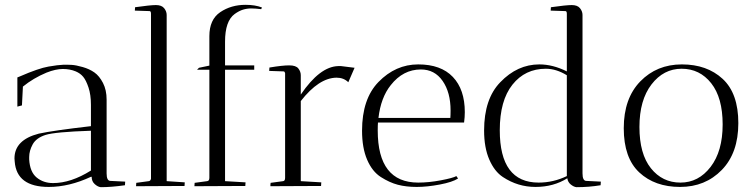

<svg xmlns="http://www.w3.org/2000/svg" viewBox="-20 -771 3126 796"><path d="M360 -38H357Q267 4 182 4Q49 4 41 -101Q40 -108 40 -114Q40 -191 141 -217Q201 -230 357 -248V-336Q357 -378 347 -408Q337 -438 325 -452.5Q313 -467 294 -475Q270 -485 240.5 -485Q211 -485 173 -470Q118 -447 75 -412L71 -334L52 -329V-450L62 -454Q140 -488 181 -495Q222 -502 241 -502.5Q260 -503 277.5 -502Q295 -501 323 -493Q351 -485 371.5 -470.5Q392 -456 407 -427Q422 -398 422 -358V-52Q422 -21 438 -21L499 -18L498 -3Q442 5 398 5Q386 4 373 -7.5Q360 -19 360 -38ZM200 -12Q274 -12 357 -64V-229Q207 -224 168.5 -211.5Q130 -199 115.5 -172.5Q101 -146 101 -120Q101 -115 101 -110Q104 -58 132 -35Q160 -12 200 -12Z M544 1 545 -13 597 -20Q604 -21 606 -30V-714Q606 -725 600 -725L539 -727L540 -741Q603 -750 626.5 -750Q650 -750 660.5 -737Q671 -724 671 -709V-20L746 -15Q746 -14 745 0Z M786 1 787 -13 839 -20Q848 -21 848 -34V-482H797L805 -490L848 -499V-621Q848 -690 893 -720.5Q938 -751 998 -751Q1038 -751 1066 -740L1063 -733Q1039 -736 1021.5 -736Q1004 -736 987.5 -731Q971 -726 953 -713Q913 -684 913 -598V-500H1034V-482H913V-20L998 -15Q998 -14 997 0Z M1227 -459V-379Q1306 -495 1382 -497Q1388 -497 1394 -497L1450 -490L1424 -430Q1405 -449 1375 -449Q1302 -448 1227 -352V-20L1312 -15Q1312 -14 1311 0L1101 1Q1101 -8 1102 -13L1154 -20Q1162 -21 1162 -34V-468Q1160 -475 1156 -475L1096 -477L1097 -491Q1151 -500 1179 -500Q1207 -500 1217 -487Q1227 -474 1227 -459Z M1546 -230Q1546 -14 1714 -14Q1758 -14 1808 -23.5Q1858 -33 1872 -41L1879 -31Q1856 -16 1803.5 -6Q1751 4 1707.5 4Q1664 4 1629.5 -5Q1595 -14 1559 -37Q1523 -60 1502 -109Q1481 -158 1481 -229Q1481 -361 1549 -431Q1620 -504 1714 -504Q1808 -504 1857.5 -452Q1907 -400 1907 -306Q1907 -286 1904 -263H1547Q1546 -252 1546 -230ZM1848 -313Q1848 -388 1815 -435.5Q1782 -483 1725 -483Q1651 -483 1600 -418Q1559 -367 1549 -282H1847Q1848 -293 1848 -313Z M2395 -709V-52Q2395 -21 2411 -21L2471 -18L2470 -3Q2422 5 2370 5Q2359 4 2346.5 -6Q2334 -16 2332 -32Q2275 4 2200 4Q2127 4 2065 -37Q2030 -60 2008.5 -109.5Q1987 -159 1987 -230Q1987 -361 2054 -430Q2125 -504 2216 -504Q2272 -504 2330 -475V-714Q2330 -725 2324 -725L2263 -727L2264 -741Q2327 -750 2350.5 -750Q2374 -750 2384.5 -737Q2395 -724 2395 -709ZM2213 -14Q2274 -14 2330 -41V-459Q2286 -486 2243 -486Q2157 -486 2104.5 -420Q2052 -354 2052 -231Q2052 -14 2213 -14Z M2799.5 4Q2695 4 2630.5 -56Q2566 -116 2566 -239.5Q2566 -363 2634.5 -433.5Q2703 -504 2807 -504Q2911 -504 2976 -444Q3041 -384 3041 -260.5Q3041 -137 2972.5 -66.5Q2904 4 2799.5 4ZM2806 -486Q2731 -486 2681 -421Q2631 -356 2631 -244.5Q2631 -133 2678.5 -73.5Q2726 -14 2801 -14Q2876 -14 2926 -79Q2976 -144 2976 -255Q2976 -366 2928.5 -426Q2881 -486 2806 -486Z"/></svg>

Font: Antic Didone
Style: Regular
Weight: 400
Designer: Santiago Orozco
Foundry: Santiago Orozco
Version: Version 2.000